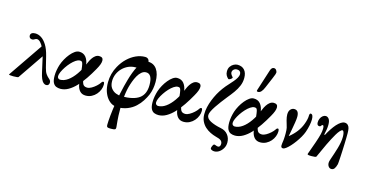

<svg xmlns="http://www.w3.org/2000/svg" viewBox="-108 -1276 3904 2044"><g transform="rotate(15 1843.5 -254.5)"><path d="M40 12Q-8 12 -8 4L262 -391L259 -357Q221 -436 182 -436Q172 -436 161 -429Q155 -425 148.5 -422Q142 -419 132 -419Q117 -419 107.5 -428Q98 -437 98 -453Q98 -471 111.5 -480.5Q125 -490 150 -490Q184 -490 216.5 -469.5Q249 -449 277 -404.5Q305 -360 323 -286L353 -165Q364 -122 378.5 -101.5Q393 -81 408 -68Q422 -57 428.5 -47Q435 -37 435 -23Q435 -9 427 1Q419 11 403 11Q386 11 371.5 -1.5Q357 -14 345.5 -41Q334 -68 325 -110L280 -310L308 -304L97 5Q95 8 82 10Q69 12 40 12Z M559 11Q533 11 511.5 2Q490 -7 477 -32.5Q464 -58 464 -107Q464 -139 470 -171.5Q476 -204 485 -232Q496 -265 514.5 -298.5Q533 -332 556.5 -360.5Q580 -389 604.5 -406Q629 -423 652 -423Q699 -423 725.5 -391Q752 -359 759 -305Q762 -285 762.5 -256.5Q763 -228 764.5 -199Q766 -170 769 -149Q776 -105 790 -90Q804 -75 832 -75Q853 -75 878.5 -89.5Q904 -104 926.5 -124.5Q949 -145 960 -162Q967 -173 972 -176.5Q977 -180 983 -180Q995 -180 995 -150Q995 -124 984 -95.5Q973 -67 952 -43Q931 -19 902 -4Q873 11 837 11Q797 11 773 -14.5Q749 -40 741 -84Q741 -87 740 -92.5Q739 -98 738.5 -103Q738 -108 737 -110Q730 -193 725.5 -238.5Q721 -284 716 -304.5Q711 -325 703.5 -329.5Q696 -334 683 -334Q663 -334 638.5 -317.5Q614 -301 590 -275Q566 -249 546 -219Q526 -189 513.5 -161Q501 -133 501 -114Q501 -98 510.5 -90Q520 -82 531 -82Q573 -82 615.5 -112Q658 -142 697 -197.5Q736 -253 766 -328Q778 -358 793.5 -381.5Q809 -405 828 -419Q847 -433 869 -433Q914 -433 914 -394Q914 -375 905 -350.5Q896 -326 876 -291Q843 -232 806 -177.5Q769 -123 729 -80.5Q689 -38 646 -13.5Q603 11 559 11Z M1188 282Q1168 282 1157.5 279.5Q1147 277 1144 270Q1141 263 1141 249Q1141 216 1147.5 148.5Q1154 81 1168.5 -7.5Q1183 -96 1207 -193Q1215 -224 1226.5 -265.5Q1238 -307 1254 -349.5Q1270 -392 1289.5 -428.5Q1309 -465 1333 -487.5Q1357 -510 1386 -510Q1450 -510 1485 -460Q1520 -410 1520 -321Q1520 -284 1513.5 -247.5Q1507 -211 1493 -177Q1478 -142 1453.5 -103.5Q1429 -65 1393 -31.5Q1357 2 1307 22.5Q1257 43 1191 43Q1166 43 1138 29.5Q1110 16 1086 -12.5Q1062 -41 1046.5 -84.5Q1031 -128 1031 -188Q1031 -236 1043 -281.5Q1055 -327 1078 -368Q1110 -426 1153 -466.5Q1196 -507 1245 -529Q1294 -551 1344 -551Q1367 -551 1379.5 -537.5Q1392 -524 1392 -498Q1392 -461 1359.5 -439Q1327 -417 1272 -417Q1231 -417 1194.5 -400.5Q1158 -384 1130 -355.5Q1102 -327 1086 -290Q1070 -253 1070 -212Q1070 -164 1091.5 -135Q1113 -106 1145 -93.5Q1177 -81 1208 -81Q1342 -81 1404 -127Q1466 -173 1466 -273Q1466 -395 1397 -395Q1370 -395 1347 -375.5Q1324 -356 1306.5 -325Q1289 -294 1276 -258.5Q1263 -223 1255 -192Q1247 -161 1241.5 -125Q1236 -89 1233 -45Q1230 -1 1230 53Q1230 136 1235 182.5Q1240 229 1241.5 250.5Q1243 272 1232 277Q1221 282 1188 282Z M1639 11Q1613 11 1591.5 2Q1570 -7 1557 -32.5Q1544 -58 1544 -107Q1544 -139 1550 -171.5Q1556 -204 1565 -232Q1576 -265 1594.5 -298.5Q1613 -332 1636.5 -360.5Q1660 -389 1684.5 -406Q1709 -423 1732 -423Q1779 -423 1805.5 -391Q1832 -359 1839 -305Q1842 -285 1842.5 -256.5Q1843 -228 1844.5 -199Q1846 -170 1849 -149Q1856 -105 1870 -90Q1884 -75 1912 -75Q1933 -75 1958.5 -89.5Q1984 -104 2006.5 -124.5Q2029 -145 2040 -162Q2047 -173 2052 -176.5Q2057 -180 2063 -180Q2075 -180 2075 -150Q2075 -124 2064 -95.5Q2053 -67 2032 -43Q2011 -19 1982 -4Q1953 11 1917 11Q1877 11 1853 -14.5Q1829 -40 1821 -84Q1821 -87 1820 -92.5Q1819 -98 1818.5 -103Q1818 -108 1817 -110Q1810 -193 1805.5 -238.5Q1801 -284 1796 -304.5Q1791 -325 1783.5 -329.5Q1776 -334 1763 -334Q1743 -334 1718.5 -317.5Q1694 -301 1670 -275Q1646 -249 1626 -219Q1606 -189 1593.5 -161Q1581 -133 1581 -114Q1581 -98 1590.5 -90Q1600 -82 1611 -82Q1653 -82 1695.5 -112Q1738 -142 1777 -197.5Q1816 -253 1846 -328Q1858 -358 1873.5 -381.5Q1889 -405 1908 -419Q1927 -433 1949 -433Q1994 -433 1994 -394Q1994 -375 1985 -350.5Q1976 -326 1956 -291Q1923 -232 1886 -177.5Q1849 -123 1809 -80.5Q1769 -38 1726 -13.5Q1683 11 1639 11Z M2315 230Q2291 230 2275 217Q2271 213 2271 206Q2271 199 2276 186Q2284 166 2290.5 162Q2297 158 2304 161Q2315 165 2324 168Q2333 171 2339 171Q2351 171 2358 161Q2365 151 2365 135Q2365 112 2348.5 98Q2332 84 2289 74Q2259 66 2227 50.5Q2195 35 2168.5 11Q2142 -13 2125.5 -47Q2109 -81 2109 -125Q2109 -164 2118 -204Q2127 -244 2143 -284.5Q2159 -325 2180 -364Q2200 -400 2225 -434.5Q2250 -469 2284 -505Q2302 -525 2321.5 -547.5Q2341 -570 2354 -593Q2367 -616 2367 -635Q2367 -652 2355.5 -663.5Q2344 -675 2324 -675Q2302 -675 2287.5 -662Q2273 -649 2273 -629Q2273 -611 2299 -583Q2304 -579 2295.5 -569.5Q2287 -560 2275 -554.5Q2263 -549 2257 -555Q2244 -567 2234 -584.5Q2224 -602 2224 -628Q2224 -660 2239 -681.5Q2254 -703 2275.5 -714Q2297 -725 2316 -725Q2366 -725 2393.5 -694Q2421 -663 2421 -607Q2421 -561 2404 -520Q2387 -479 2359 -440Q2331 -401 2297 -360Q2272 -329 2246.5 -295Q2221 -261 2199.5 -229Q2178 -197 2165.5 -170.5Q2153 -144 2153 -127Q2153 -90 2199.5 -65.5Q2246 -41 2318 -27Q2369 -17 2397 19Q2425 55 2425 104Q2425 139 2408.5 167.5Q2392 196 2367 213Q2342 230 2315 230Z M2483 11Q2457 11 2435.5 2Q2414 -7 2401 -32.5Q2388 -58 2388 -107Q2388 -139 2394 -171.5Q2400 -204 2409 -232Q2420 -265 2438.5 -298.5Q2457 -332 2480.5 -360.5Q2504 -389 2528.5 -406Q2553 -423 2576 -423Q2623 -423 2649.5 -391Q2676 -359 2683 -305Q2686 -285 2686.5 -256.5Q2687 -228 2688.5 -199Q2690 -170 2693 -149Q2700 -105 2714 -90Q2728 -75 2756 -75Q2777 -75 2802.5 -89.5Q2828 -104 2850.5 -124.5Q2873 -145 2884 -162Q2891 -173 2896 -176.5Q2901 -180 2907 -180Q2919 -180 2919 -150Q2919 -124 2908 -95.5Q2897 -67 2876 -43Q2855 -19 2826 -4Q2797 11 2761 11Q2721 11 2697 -14.5Q2673 -40 2665 -84Q2665 -87 2664 -92.5Q2663 -98 2662.5 -103Q2662 -108 2661 -110Q2654 -193 2649.5 -238.5Q2645 -284 2640 -304.5Q2635 -325 2627.5 -329.5Q2620 -334 2607 -334Q2587 -334 2562.5 -317.5Q2538 -301 2514 -275Q2490 -249 2470 -219Q2450 -189 2437.5 -161Q2425 -133 2425 -114Q2425 -98 2434.5 -90Q2444 -82 2455 -82Q2497 -82 2539.5 -112Q2582 -142 2621 -197.5Q2660 -253 2690 -328Q2702 -358 2717.5 -381.5Q2733 -405 2752 -419Q2771 -433 2793 -433Q2838 -433 2838 -394Q2838 -375 2829 -350.5Q2820 -326 2800 -291Q2767 -232 2730 -177.5Q2693 -123 2653 -80.5Q2613 -38 2570 -13.5Q2527 11 2483 11ZM2601 -502Q2592 -502 2589 -504Q2586 -506 2586 -510Q2586 -512 2586 -514.5Q2586 -517 2587 -519L2662 -753Q2674 -791 2699 -791Q2717 -791 2726.5 -776.5Q2736 -762 2736 -750Q2736 -745 2731 -729.5Q2726 -714 2713 -684L2665 -571Q2637 -502 2601 -502Z M3012 10Q2989 10 2989 -16Q2989 -26 2991 -41.5Q2993 -57 2995 -70Q2996 -79 2997 -91Q2998 -103 2998.5 -118.5Q2999 -134 2999 -150Q2999 -191 2994.5 -212Q2990 -233 2985 -246Q2978 -268 2973 -287Q2968 -306 2965.5 -322Q2963 -338 2963 -351Q2963 -388 2980.5 -407Q2998 -426 3021 -426Q3047 -426 3060 -408Q3073 -390 3073 -354Q3073 -343 3071.5 -327.5Q3070 -312 3066.5 -290Q3063 -268 3057 -235Q3053 -213 3049.5 -192.5Q3046 -172 3043 -157.5Q3040 -143 3038 -135L3041 -134Q3088 -172 3119.5 -214Q3151 -256 3168 -302Q3178 -328 3183.5 -352Q3189 -376 3189 -390Q3189 -424 3202 -424Q3231 -424 3231 -367Q3231 -339 3223.5 -301Q3216 -263 3202 -223Q3192 -195 3174 -163.5Q3156 -132 3133.5 -101Q3111 -70 3088 -45Q3065 -20 3045 -5Q3025 10 3012 10Z M3566 89Q3547 89 3534.5 72.5Q3522 56 3522 32Q3522 23 3524.5 12.5Q3527 2 3533 -14Q3543 -43 3554 -76Q3565 -109 3575 -143Q3585 -177 3591 -210.5Q3597 -244 3597 -274Q3597 -295 3594 -309.5Q3591 -324 3586.5 -332Q3582 -340 3575 -340Q3565 -340 3548.5 -322Q3532 -304 3514 -273Q3482 -218 3449 -149.5Q3416 -81 3379 3Q3377 7 3362.5 9Q3348 11 3325 11Q3282 11 3282 1Q3282 0 3282.5 -1.5Q3283 -3 3283 -4L3332 -141Q3354 -205 3362.5 -240.5Q3371 -276 3371 -301Q3371 -339 3359 -339Q3351 -339 3347.5 -334Q3344 -329 3339.5 -323.5Q3335 -318 3325 -318Q3298 -318 3298 -354Q3298 -376 3307 -396Q3316 -416 3331.5 -428.5Q3347 -441 3364 -441Q3385 -441 3400 -421Q3415 -401 3415 -357Q3415 -332 3410.5 -304.5Q3406 -277 3399 -246L3407 -244Q3427 -282 3448.5 -314.5Q3470 -347 3492 -372Q3516 -398 3537 -411.5Q3558 -425 3577 -425Q3588 -425 3598 -421Q3608 -417 3615 -409Q3626 -398 3631 -377.5Q3636 -357 3636 -324Q3636 -302 3635.5 -269.5Q3635 -237 3633.5 -200Q3632 -163 3630.5 -126Q3629 -89 3627 -57.5Q3625 -26 3623.5 -5Q3622 16 3621 21Q3612 55 3599.5 72Q3587 89 3566 89Z"/></g></svg>

Font: Junicode VF
Style: Italic
Weight: 400
Italic angle: -11°
Designer: Peter S. Baker
Version: Version 2.209